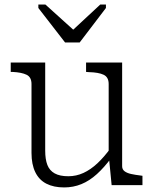

<svg xmlns="http://www.w3.org/2000/svg" viewBox="-20 -811 674 841"><path d="M265 -625H329L444 -776V-791H419L277 -659L324 -660L179 -791H148V-776ZM178 -537V-151Q178 -113 187.5 -88.5Q197 -64 219.5 -51.5Q242 -39 279 -39Q314 -39 345.5 -53.5Q377 -68 406.5 -95.5Q436 -123 465 -163L468 -120Q437 -78 404.5 -48.5Q372 -19 336.5 -4.5Q301 10 261 10Q215 10 183 -6.5Q151 -23 134.5 -57Q118 -91 118 -141V-443Q118 -473 96.5 -483.5Q75 -494 35 -496H27V-537ZM515 -537V-83Q515 -69 525.5 -61Q536 -53 554 -49Q572 -45 597 -42L604 -41V0H469L457 -123L456 -127V-443Q456 -473 434 -483.5Q412 -494 370 -495L357 -496V-537Z"/></svg>

Font: Roboto Serif ExtraLight
Style: Regular
Weight: 250
Version: Version 1.007